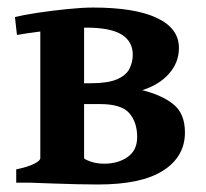

<svg xmlns="http://www.w3.org/2000/svg" viewBox="-20 -489 552 514"><path d="M23.4 0V-35.6Q56.2 -42.5 72 -50.8Q87.9 -59.1 87.9 -65.4V-447.3H205.1V-67.4Q205.1 -61.5 221.4 -52Q237.8 -42.5 273.4 -35.6V0ZM475.1 -134.3Q475.1 -69.8 417 -32.5Q358.9 4.9 242.2 4.9Q220.7 4.9 187.7 4.2Q154.8 3.4 120.1 2.2Q85.4 1 59.1 0L203.6 -65.4Q227.1 -50.8 259.3 -50.8Q295.9 -50.8 321.5 -68.6Q347.2 -86.4 347.2 -122.1Q347.2 -162.1 325.9 -186.3Q304.7 -210.4 247.6 -210.4H138.2L134.3 -266.1H222.2Q268.6 -266.1 293 -276.6Q317.4 -287.1 326.4 -304.7Q335.4 -322.3 335.4 -342.8Q335.4 -377.9 305.7 -396.5Q275.9 -415 210.4 -415Q189.5 -415 154.5 -411.9Q119.6 -408.7 84 -404.1Q48.3 -399.4 25.4 -395.5L20 -443.4Q41 -448.7 79.6 -454.6Q118.2 -460.4 159.2 -464.6Q200.2 -468.8 229 -468.8Q341.3 -468.8 400.1 -440.9Q459 -413.1 459 -360.8Q459 -321.8 432.4 -291.7Q405.8 -261.7 360.8 -247.6Q413.6 -234.4 444.3 -209.7Q475.1 -185.1 475.1 -134.3Z"/></svg>

Font: Gentium Plus
Style: Bold
Weight: 700
Designer: Victor Gaultney, Annie Olsen, Iska Routamaa, Becca Hirsbrunner
Foundry: SIL International
Version: Version 6.101